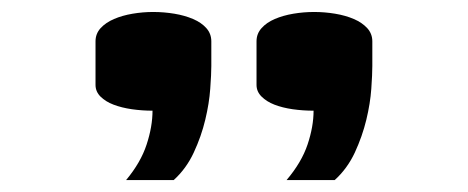

<svg xmlns="http://www.w3.org/2000/svg" viewBox="-20 -764 777 319"><path d="M234.4 -744.1Q252.4 -744.1 269.8 -741.2Q287.1 -738.3 300.8 -732.4Q314.5 -726.6 322.8 -717.3Q331.1 -708 331.1 -695.3V-654.3Q331.1 -640.6 329.3 -616.5Q327.6 -592.3 321 -564.9Q314.5 -537.6 302 -510.7Q289.6 -483.9 268.6 -464.8H189.5Q213.9 -494.1 223.6 -523.9Q233.4 -553.7 233.4 -580.1Q216.3 -580.1 199.2 -582.5Q182.1 -585 168.7 -590.1Q155.3 -595.2 147 -603.5Q138.7 -611.8 138.7 -623V-695.3Q138.7 -708 147.2 -717.3Q155.8 -726.6 169.4 -732.4Q183.1 -738.3 200.2 -741.2Q217.3 -744.1 234.4 -744.1ZM502 -744.1Q519.5 -744.1 536.9 -741.2Q554.2 -738.3 567.9 -732.4Q581.5 -726.6 590.1 -717.3Q598.6 -708 598.6 -695.3V-654.3Q598.6 -640.6 596.9 -616.5Q595.2 -592.3 588.6 -564.9Q582 -537.6 569.6 -510.7Q557.1 -483.9 536.1 -464.8H456.1Q481 -494.1 491 -523.9Q501 -553.7 501 -580.1Q483.4 -580.1 466.3 -582.5Q449.2 -585 436 -590.1Q422.9 -595.2 414.6 -603.5Q406.2 -611.8 406.2 -623V-695.3Q406.2 -708 414.6 -717.3Q422.9 -726.6 436.5 -732.4Q450.2 -738.3 467.3 -741.2Q484.4 -744.1 502 -744.1Z"/></svg>

Font: Revalia
Style: Regular
Weight: 400
Designer: Johan Kallas, Mihkel Virkus
Foundry: Johan Kallas, Mihkel Virkus
Version: Version 1.001